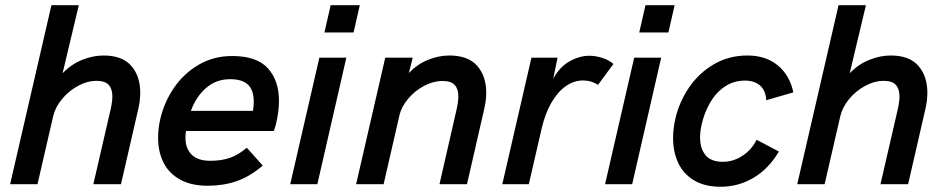

<svg xmlns="http://www.w3.org/2000/svg" viewBox="-20 -710 3637 740"><path d="M178.2 -689.9H283.7L221.2 -427.7Q255.4 -462.9 297.1 -479.5Q338.9 -496.1 379.4 -496.1Q451.2 -496.1 485.8 -456.3Q520.5 -416.5 520.5 -353Q520.5 -322.8 513.2 -291L446.3 0H339.8L405.8 -286.1Q413.1 -317.9 413.1 -338.4Q413.1 -367.2 398.9 -382.8Q384.8 -398.4 352.5 -398.4Q316.4 -398.4 280.5 -378.9Q244.6 -359.4 218.8 -327.9Q192.9 -296.4 185.1 -262.7L124.5 0H19Z M589.4 -178.7Q589.4 -215.8 597.7 -251Q612.3 -314.9 649.9 -370.6Q687.5 -426.3 745.4 -460.2Q803.2 -494.1 874.5 -494.1Q969.7 -494.1 1012.5 -446.8Q1055.2 -399.4 1055.2 -321.3Q1055.2 -279.3 1043.5 -231Q1039.6 -216.3 1035.2 -205.1H696.8Q694.8 -192.9 694.8 -178.7Q694.8 -137.2 718.8 -113.8Q742.7 -90.3 790 -90.3Q834 -90.3 866.7 -101.8Q899.4 -113.3 931.2 -140.6L992.7 -71.8Q942.9 -29.3 891.8 -11.7Q840.8 5.9 780.8 5.9Q716.8 5.9 673.8 -18.1Q630.9 -42 610.1 -83.5Q589.4 -125 589.4 -178.7ZM955.1 -282.7Q958 -302.7 958 -318.4Q958 -362.3 936 -383.5Q914.1 -404.8 866.7 -404.8Q813 -404.8 773.9 -370.6Q734.9 -336.4 715.8 -282.7Z M1230.5 -585 1254.4 -689.9H1366.7L1342.8 -585ZM1098.6 0 1210.9 -487.8H1314.9L1203.1 0Z M1464.8 -487.8H1570.8L1555.7 -428.7Q1589.4 -463.4 1630.4 -479.7Q1671.4 -496.1 1711.9 -496.1Q1784.2 -496.1 1819.1 -456.3Q1854 -416.5 1854 -353Q1854 -323.7 1846.2 -289.6L1779.8 0H1673.8L1739.3 -286.1Q1746.6 -317.9 1746.6 -338.4Q1746.6 -367.2 1732.4 -382.6Q1718.3 -397.9 1685.5 -397.9Q1649.9 -397.9 1614.3 -378.9Q1578.6 -359.9 1553 -329.3Q1527.3 -298.8 1519.5 -265.6L1458.5 0H1352.5Z M2028.3 -487.8H2128.9L2112.3 -406.7Q2136.7 -452.1 2175.3 -473.6Q2213.9 -495.1 2251 -495.1Q2276.4 -495.1 2302.2 -486.6Q2328.1 -478 2344.2 -463.4L2284.7 -382.8Q2259.3 -399.9 2227.1 -399.9Q2191.9 -399.9 2160.4 -377.7Q2128.9 -355.5 2105 -314Q2081.1 -272.5 2067.9 -215.8L2018.1 0H1916Z M2443.8 -585 2467.8 -689.9H2580.1L2556.2 -585ZM2312 0 2424.3 -487.8H2528.3L2416.5 0Z M2574.2 -178.2Q2574.2 -214.8 2583 -252.9Q2598.1 -317.4 2635.7 -372.8Q2673.3 -428.2 2731.2 -462.2Q2789.1 -496.1 2860.8 -496.1Q2932.1 -496.1 2978.3 -457.5Q3024.4 -418.9 3037.6 -354L2933.1 -323.7Q2931.6 -360.8 2909.7 -380.1Q2887.7 -399.4 2851.1 -399.4Q2807.6 -399.4 2773.4 -376.2Q2739.3 -353 2717.3 -315.2Q2695.3 -277.3 2685.1 -233.4Q2678.2 -205.1 2678.2 -180.2Q2678.2 -137.7 2699.2 -112.1Q2720.2 -86.4 2766.1 -86.4Q2806.6 -86.4 2842 -109.9Q2877.4 -133.3 2896 -171.4L2981.9 -126Q2943.4 -60.1 2884.8 -25.1Q2826.2 9.8 2757.3 9.8Q2696.3 9.8 2655 -14.9Q2613.8 -39.6 2594 -82Q2574.2 -124.5 2574.2 -178.2Z M3211.9 -689.9H3317.4L3254.9 -427.7Q3289.1 -462.9 3330.8 -479.5Q3372.6 -496.1 3413.1 -496.1Q3484.9 -496.1 3519.5 -456.3Q3554.2 -416.5 3554.2 -353Q3554.2 -322.8 3546.9 -291L3480 0H3373.5L3439.5 -286.1Q3446.8 -317.9 3446.8 -338.4Q3446.8 -367.2 3432.6 -382.8Q3418.5 -398.4 3386.2 -398.4Q3350.1 -398.4 3314.2 -378.9Q3278.3 -359.4 3252.4 -327.9Q3226.6 -296.4 3218.8 -262.7L3158.2 0H3052.7Z"/></svg>

Font: Acari Sans SemiBold
Style: Italic
Weight: 600
Italic angle: -13°
Designer: Alfredo Marco Pradil and Stefan Peev
Foundry: Hanken Design Co.
Version: Version 1.045;January 11, 2019;FontCreator 11.5.0.2425 64-bi